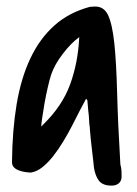

<svg xmlns="http://www.w3.org/2000/svg" viewBox="-20 -582 430 602"><path d="M250 -272.5Q241.2 -256.8 230 -234.9Q218.8 -212.9 206.1 -188Q193.4 -163.1 178.2 -138.2Q163.1 -113.3 147 -92.8Q130.9 -72.3 113.3 -58.1Q95.7 -43.9 77.1 -41Q69.3 -41 59.6 -42.5Q49.8 -43.9 40 -47.4Q30.3 -50.8 23.9 -57.1Q17.6 -63.5 17.6 -74.2Q18.6 -173.8 32.2 -255.4Q45.9 -336.9 75.2 -398.9Q104.5 -460.9 150.4 -502Q196.3 -543 261.7 -560.5Q263.7 -560.5 269 -561Q274.4 -561.5 276.4 -561.5Q305.7 -562.5 318.8 -534.7Q332 -506.8 338.4 -446.8Q344.7 -386.7 347.2 -292.5Q349.6 -198.2 357.4 -66.4Q360.4 -55.7 360.8 -47.9Q361.3 -40 361.3 -29.3Q361.3 -14.6 352.5 -7.3Q343.8 0 330.1 0Q301.8 0 290 -15.6Q278.3 -31.2 274.4 -57.6Q274.4 -58.6 272.9 -73.2Q271.5 -87.9 269 -106.9Q266.6 -126 264.6 -145.5Q262.7 -165 261.7 -177.7V-181.6Q259.8 -191.4 259.3 -206.1Q258.8 -220.7 256.8 -234.4Q254.9 -251 253.9 -267.6ZM228.5 -465.8Q202.1 -446.3 176.8 -413.1Q151.4 -379.9 140.6 -348.6Q135.7 -334 129.9 -308.6Q124 -283.2 119.6 -258.3Q115.2 -233.4 112.3 -212.4Q109.4 -191.4 109.4 -185.5Q110.4 -185.5 111.8 -187.5Q113.3 -189.5 114.3 -190.4Q174.8 -249 199.7 -316.9Q224.6 -384.8 228.5 -465.8Z"/></svg>

Font: Covered By Your Grace
Style: Regular
Weight: 400
Designer: Kimberly Geswein
Foundry: Kimberly Geswein
Version: Version 1.0